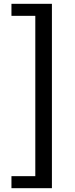

<svg xmlns="http://www.w3.org/2000/svg" viewBox="-20 -816 395 1006"><path d="M165 -733V107H40V170H252V-796H40V-733Z"/></svg>

Font: Kinto Sans Med
Style: Regular
Weight: 500
Designer: Authors: Ryoko NISHIZUKA  (kana & ideographs); Paul D. Hunt (Latin, Greek & Cyrillic); Wenlong ZHANG  (bopomofo); Sandol
Foundry: Adobe Systems Incorporated, ookami Inc.
Version: Version 0.001